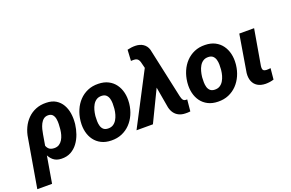

<svg xmlns="http://www.w3.org/2000/svg" viewBox="-150 -1186 2761 1820"><g transform="rotate(-20 1230.0 -276.0)"><path d="M-36.6 203.1 46.4 -282.2Q54.2 -336.4 76.4 -383.5Q98.6 -430.7 134 -466.1Q169.4 -501.5 216.6 -520.5Q263.7 -539.6 321.3 -538.1Q379.4 -537.1 418.2 -513.2Q457 -489.3 479.7 -449.7Q502.4 -410.2 509.8 -361.8Q517.1 -313.5 512.2 -262.7L511.2 -252.4Q505.4 -204.6 488.8 -157.2Q472.2 -109.9 443.8 -71.5Q415.5 -33.2 374.3 -10.5Q333 12.2 277.8 10.3Q228.5 8.8 198.2 -16.4Q168 -41.5 152.1 -80.6Q136.2 -119.6 129.9 -163.6Q123.5 -207.5 121.6 -246.6Q129.4 -242.7 137 -239.5Q144.5 -236.3 152.1 -233.4Q159.7 -230.5 168 -228Q165.5 -197.3 170.9 -170.4Q176.3 -143.6 194.3 -126Q212.4 -108.4 248.5 -107.4Q277.8 -106.9 298.3 -120.1Q318.8 -133.3 332 -155.3Q345.2 -177.2 352.3 -202.9Q359.4 -228.5 361.8 -252.4L362.8 -262.7Q364.7 -281.7 365.7 -308.1Q366.7 -334.5 362.3 -359.6Q357.9 -384.8 343.8 -401.9Q329.6 -418.9 301.3 -420.4Q272.5 -421.4 253.2 -406.5Q233.9 -391.6 221.7 -367.4Q209.5 -343.3 202.6 -316.4Q195.8 -289.6 192.4 -267.6L112.3 203.1Z M568.8 -255.9 569.8 -266.1Q576.2 -322.8 597.7 -372.6Q619.1 -422.4 654.8 -460Q690.4 -497.6 738.8 -518.6Q787.1 -539.6 847.2 -538.1Q904.8 -537.1 947 -515.4Q989.3 -493.7 1016.1 -456.5Q1043 -419.4 1054.2 -371.6Q1065.4 -323.7 1060.5 -270L1059.6 -259.3Q1053.2 -203.1 1031.2 -153.8Q1009.3 -104.5 973.6 -67.4Q938 -30.3 889.6 -9.5Q841.3 11.2 781.7 9.8Q724.6 8.8 682.4 -12.7Q640.1 -34.2 613.3 -70.8Q586.4 -107.4 575.2 -154.8Q564 -202.1 568.8 -255.9ZM718.8 -266.1 717.8 -255.9Q716.3 -233.9 716.6 -208.7Q716.8 -183.6 723.4 -160.6Q730 -137.7 745.8 -123.3Q761.7 -108.9 790.5 -107.9Q821.8 -106.9 843.3 -120.6Q864.7 -134.3 878.7 -157.5Q892.6 -180.7 900.1 -207.5Q907.7 -234.4 910.2 -259.8L911.1 -270Q913.1 -291.5 912.8 -317.1Q912.6 -342.8 906 -366Q899.4 -389.2 883.3 -404.1Q867.2 -418.9 838.4 -419.9Q807.1 -420.9 785.4 -406.7Q763.7 -392.6 750 -369.1Q736.3 -345.7 729 -318.6Q721.7 -291.5 718.8 -266.1Z M1360.8 -325.2 1203.6 0H1038.1L1321.3 -543L1426.8 -541.5ZM1301.8 -756.3Q1323.2 -755.9 1342.5 -750.5Q1361.8 -745.1 1377.7 -734.6Q1393.6 -724.1 1405.3 -708.5Q1417 -692.9 1423.3 -671.4L1533.2 -164.6Q1535.6 -153.3 1539.8 -141.6Q1543.9 -129.9 1551 -121.3Q1558.1 -112.8 1571.3 -111.3Q1576.2 -110.8 1580.8 -110.8Q1585.4 -110.8 1589.8 -110.8L1578.6 6.3Q1565.9 8.3 1552.7 8.5Q1539.6 8.8 1526.9 8.3Q1491.2 7.3 1464.1 -5.9Q1437 -19 1418.9 -43.2Q1400.9 -67.4 1392.6 -102.1L1327.6 -476.1L1297.9 -593.8Q1293.5 -607.4 1286.9 -616.7Q1280.3 -626 1270 -630.9Q1259.8 -635.7 1245.1 -636.2Q1236.8 -636.7 1229 -636.5Q1221.2 -636.2 1213.4 -635.7L1219.7 -746.6Q1239.7 -751.5 1260.5 -754.2Q1281.2 -756.8 1301.8 -756.3Z M1645.5 -255.9 1646.5 -266.1Q1652.8 -322.8 1674.3 -372.6Q1695.8 -422.4 1731.4 -460Q1767.1 -497.6 1815.4 -518.6Q1863.8 -539.6 1923.8 -538.1Q1981.4 -537.1 2023.7 -515.4Q2065.9 -493.7 2092.8 -456.5Q2119.6 -419.4 2130.9 -371.6Q2142.1 -323.7 2137.2 -270L2136.2 -259.3Q2129.9 -203.1 2107.9 -153.8Q2085.9 -104.5 2050.3 -67.4Q2014.6 -30.3 1966.3 -9.5Q1918 11.2 1858.4 9.8Q1801.3 8.8 1759 -12.7Q1716.8 -34.2 1689.9 -70.8Q1663.1 -107.4 1651.9 -154.8Q1640.6 -202.1 1645.5 -255.9ZM1795.4 -266.1 1794.4 -255.9Q1793 -233.9 1793.2 -208.7Q1793.5 -183.6 1800 -160.6Q1806.6 -137.7 1822.5 -123.3Q1838.4 -108.9 1867.2 -107.9Q1898.4 -106.9 1919.9 -120.6Q1941.4 -134.3 1955.3 -157.5Q1969.2 -180.7 1976.8 -207.5Q1984.4 -234.4 1986.8 -259.8L1987.8 -270Q1989.7 -291.5 1989.5 -317.1Q1989.3 -342.8 1982.7 -366Q1976.1 -389.2 1960 -404.1Q1943.8 -418.9 1915 -419.9Q1883.8 -420.9 1862.1 -406.7Q1840.3 -392.6 1826.7 -369.1Q1813 -345.7 1805.7 -318.6Q1798.3 -291.5 1795.4 -266.1Z M2267.1 -528.3H2416.5L2354.5 -168.9Q2352.5 -151.9 2354.5 -140.4Q2356.4 -128.9 2365.2 -123Q2374 -117.2 2392.1 -116.2Q2402.3 -115.7 2412.8 -116.7Q2423.3 -117.7 2433.6 -119.1L2422.9 -7.3Q2402.8 -1 2381.8 2Q2360.8 4.9 2339.8 4.9Q2291.5 3.9 2259.8 -15.6Q2228 -35.2 2213.9 -70.3Q2199.7 -105.5 2204.6 -152.8Z"/></g></svg>

Font: Roboto ExtraBold
Style: Italic
Weight: 800
Designer: Christian Robertson
Foundry: Google
Version: Version 3.009; 2024